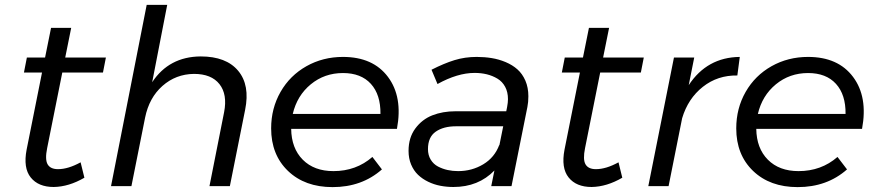

<svg xmlns="http://www.w3.org/2000/svg" viewBox="-20 -762 3587 786"><path d="M189 -648H271.5L247 -526.5H413.5L401.5 -465H235L173 -155.5Q163.5 -109 175 -89.2Q186.5 -69.5 217.5 -69.5Q259 -69.5 310 -97.5L325.5 -34.5Q262 2.5 200 3.5Q137 3.5 105.8 -35.5Q74.5 -74.5 89 -149.5L152 -465H78L90 -526.5H164.5Z M801.5 -531Q906 -531 955 -472.2Q1004 -413.5 983.5 -312.5L921 0H837.5L897.5 -303Q911.5 -375.5 878.5 -417.5Q845.5 -459.5 774 -459.5Q699.5 -458.5 645 -410.2Q590.5 -362 574 -280.5L518 0H434.5L580.5 -742H664.5L603 -425.5Q672 -530 801.5 -531Z M1341.5 4Q1228 4 1159 -62.2Q1090 -128.5 1090 -236.5Q1090 -318.5 1128.5 -385.8Q1167 -453 1234.5 -491Q1302 -529 1384 -529Q1507 -529 1568.2 -447.2Q1629.5 -365.5 1605 -234.5H1172Q1173 -155 1219.5 -108.2Q1266 -61.5 1345 -61.5Q1438 -61.5 1504.5 -119.5L1543.5 -68.5Q1461.5 4 1341.5 4ZM1384 -463Q1308.5 -463 1252.2 -416.8Q1196 -370.5 1178.5 -295.5H1537.5Q1538.5 -374.5 1498.2 -418.8Q1458 -463 1384 -463Z M2074 0H1991L2004 -64Q1938.5 3.5 1836 3.5Q1808.5 3.5 1782.5 -1.5Q1756.5 -6.5 1732.8 -18Q1709 -29.5 1691.2 -46.5Q1673.5 -63.5 1663 -88.5Q1652.5 -113.5 1652.5 -144.5Q1652.5 -198.5 1680.2 -236Q1708 -273.5 1750.2 -290Q1792.5 -306.5 1844.5 -306.5H2052.5L2056 -324Q2059.5 -342.5 2059.5 -356Q2059.5 -385 2048 -406.5Q2036.5 -428 2016.5 -440Q1996.5 -452 1973 -457.8Q1949.5 -463.5 1923 -463.5Q1853 -463.5 1771 -418L1746.5 -476.5Q1797.5 -502.5 1840.5 -515.8Q1883.5 -529 1931.5 -529Q1963.5 -529 1992.8 -524.2Q2022 -519.5 2050 -507.8Q2078 -496 2098.2 -478Q2118.5 -460 2130.8 -431.8Q2143 -403.5 2143 -368Q2143 -343.5 2139 -324ZM1855.5 -61.5Q1912 -61.5 1958.5 -89.5Q2005 -117.5 2024 -169V-165.5L2040 -245H1846.5Q1795.5 -245 1763.8 -223Q1732 -201 1732 -151.5Q1732 -127 1743.2 -108.5Q1754.5 -90 1773.2 -80.2Q1792 -70.5 1812.5 -66Q1833 -61.5 1855.5 -61.5Z M2391 -648H2473.5L2449 -526.5H2615.5L2603.5 -465H2437L2375 -155.5Q2365.5 -109 2377 -89.2Q2388.5 -69.5 2419.5 -69.5Q2461 -69.5 2512 -97.5L2527.5 -34.5Q2464 2.5 2402 3.5Q2339 3.5 2307.8 -35.5Q2276.5 -74.5 2291 -149.5L2354 -465H2280L2292 -526.5H2366.5Z M2739 -526.5H2822L2799.5 -413.5Q2874.5 -527.5 3008.5 -529L2998.5 -453Q2918 -454.5 2857.2 -406.5Q2796.5 -358.5 2772.5 -278L2717 0H2634Z M3245.5 4Q3132 4 3063 -62.2Q2994 -128.5 2994 -236.5Q2994 -318.5 3032.5 -385.8Q3071 -453 3138.5 -491Q3206 -529 3288 -529Q3411 -529 3472.2 -447.2Q3533.5 -365.5 3509 -234.5H3076Q3077 -155 3123.5 -108.2Q3170 -61.5 3249 -61.5Q3342 -61.5 3408.5 -119.5L3447.5 -68.5Q3365.5 4 3245.5 4ZM3288 -463Q3212.5 -463 3156.2 -416.8Q3100 -370.5 3082.5 -295.5H3441.5Q3442.5 -374.5 3402.2 -418.8Q3362 -463 3288 -463Z"/></svg>

Font: Argentum Sans Light
Style: Italic
Weight: 300
Italic angle: -11.3°
Designer: Julieta Ulanovsky (font), Owen Earl (portions from Jones font), Cristiano Sobral (main changes and remaster)
Foundry: Julieta Ulanovsky (font), Owen Earl (portions from Jones font), Cristiano Sobral (main changes and remaster)
Version: Version 3.127